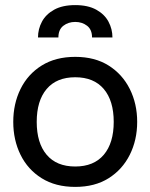

<svg xmlns="http://www.w3.org/2000/svg" viewBox="-20 -723 590 753"><path d="M275 10Q198 10 143.5 -24Q89 -58 60.5 -116Q32 -174 32 -245Q32 -316 60.5 -374Q89 -432 143.5 -466Q198 -500 275 -500Q352 -500 406 -466Q460 -432 489 -374Q518 -316 518 -245Q518 -174 489 -116Q460 -58 406 -24Q352 10 275 10ZM275 -70Q348 -70 387 -116Q426 -162 426 -245Q426 -328 387 -374Q348 -420 275 -420Q202 -420 163 -374Q124 -328 124 -245Q124 -162 163 -116Q202 -70 275 -70ZM275 -703Q325 -703 357.5 -685Q390 -667 405.5 -638Q421 -609 421 -576H341Q341 -607 321.5 -622Q302 -637 275 -637Q248 -637 228.5 -622Q209 -607 209 -576H129Q129 -609 144.5 -638Q160 -667 192.5 -685Q225 -703 275 -703Z"/></svg>

Font: Cabin VF Beta
Style: Regular
Weight: 400
Designer: Pablo Impallari
Foundry: Pablo Impallari. http://www.impallari.com Igino Marini. http://www.ikern.com
Version: Version 2.200